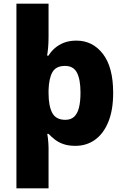

<svg xmlns="http://www.w3.org/2000/svg" viewBox="-20 -780 678 1040"><path d="M593 -277Q593 -183 566.5 -119Q540 -55 494 -22.5Q448 10 388 10Q352 10 325 1Q298 -8 278 -23.5Q258 -39 243 -55H236Q238 -46 239.5 -32Q241 -18 242 -4.5Q243 9 243 20V240H69V-760H243V-583Q243 -547 240.5 -520.5Q238 -494 235 -479H243Q257 -502 278 -520Q299 -538 327.5 -549Q356 -560 394 -560Q482 -560 537.5 -488Q593 -416 593 -277ZM416 -278Q416 -349 397 -386Q378 -423 332 -423Q284 -423 264.5 -390Q245 -357 243 -292V-277Q243 -206 263 -168.5Q283 -131 334 -131Q364 -131 382 -148Q400 -165 408 -198Q416 -231 416 -278Z"/></svg>

Font: Noto Sans Oriya ExtraBold
Style: Regular
Weight: 800
Version: Version 2.003